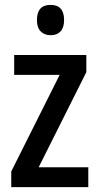

<svg xmlns="http://www.w3.org/2000/svg" viewBox="-20 -765 406 785"><path d="M341 0H26V-64L224 -459H38V-540H333V-470L138 -81H341ZM187 -745Q242 -745 242 -683Q242 -652 227.5 -636.5Q213 -621 187 -621Q162 -621 146.5 -636.5Q131 -652 131 -683Q131 -745 187 -745Z"/></svg>

Font: Noto Sans Telugu Condensed Medium
Style: Regular
Weight: 500
Width: 3
Designer: Jelle Bosma - Monotype Design Team
Foundry: Monotype Imaging Inc.
Version: Version 2.005; ttfautohint (v1.8.4.7-5d5b)